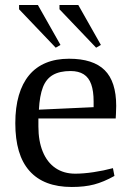

<svg xmlns="http://www.w3.org/2000/svg" viewBox="-20 -734 514 765"><path d="M266 11Q210 11 168 -5Q126 -21 97.5 -53Q69 -85 55 -132.5Q41 -180 41 -243Q41 -306 55 -354Q69 -402 96 -434.5Q123 -467 163 -483.5Q203 -500 255 -500Q351 -500 397 -454.5Q443 -409 443 -312Q443 -304 442.5 -296Q442 -288 442 -280Q442 -272 441 -262H133V-230Q133 -172 150.5 -129.5Q168 -87 201 -64.5Q234 -42 280 -42Q312 -42 352.5 -48Q393 -54 430 -64L436 -33Q393 -9 355 1Q317 11 266 11ZM135 -297 353 -307V-330Q353 -371 343.5 -398Q334 -425 313.5 -438Q293 -451 261 -451Q218 -451 191 -435.5Q164 -420 151 -386.5Q138 -353 135 -297ZM363 -544 217 -697V-714H292L382 -555ZM202 -544 56 -697V-714H131L221 -555Z"/></svg>

Font: Manuale
Style: Regular
Weight: 400
Designer: Eduardo Tunni / Pablo Cosgaya
Foundry: Eduardo Tunni / Pablo Cosgaya
Version: Version 1.002